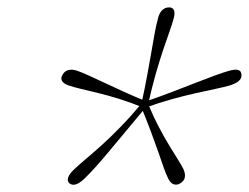

<svg xmlns="http://www.w3.org/2000/svg" viewBox="-20 -807 674 520"><path d="M381 -523.5H362.5Q372.5 -569 379.2 -605.8Q386 -642.5 390.8 -670.8Q395.5 -699 399.5 -720Q403.5 -741 407.5 -755.5Q411 -771.5 419 -779.2Q427 -787 438 -787Q448 -787 451.2 -779.2Q454.5 -771.5 450 -755.5Q446 -741 438.5 -720Q431 -699 421.5 -670.8Q412 -642.5 401.5 -605.8Q391 -569 381 -523.5ZM371.5 -531Q412 -545 446.5 -558.2Q481 -571.5 510 -582.8Q539 -594 561.2 -602.2Q583.5 -610.5 599.5 -615Q616.5 -620 625 -617.5Q633.5 -615 634 -604.5Q635 -595 626.8 -587.8Q618.5 -580.5 602 -575.5Q586 -571 563.5 -566.2Q541 -561.5 511.8 -555Q482.5 -548.5 447.8 -539Q413 -529.5 372.5 -515ZM377 -532 367 -516Q332.5 -530 301.8 -539.5Q271 -549 245.2 -555.2Q219.5 -561.5 199.5 -566.2Q179.5 -571 166 -575.5Q152 -580.5 147.8 -588Q143.5 -595.5 150 -605.5Q155 -614.5 165.5 -617.2Q176 -620 190 -615Q203 -610.5 221 -602.2Q239 -594 262.5 -583Q286 -572 314.5 -559Q343 -546 377 -532ZM365 -528.5 377 -519Q346 -482 320.5 -451.2Q295 -420.5 274.5 -396Q254 -371.5 237.8 -353.5Q221.5 -335.5 209 -323.5Q183 -298.5 168 -310.5Q161.5 -316 164.5 -326Q167.5 -336 181 -348.5Q193.5 -360.5 212 -376Q230.5 -391.5 254.5 -413Q278.5 -434.5 306.2 -463Q334 -491.5 365 -528.5ZM362 -518.5 380 -528Q395.5 -491 410.5 -462.5Q425.5 -434 438.5 -412.8Q451.5 -391.5 461.2 -376Q471 -360.5 477 -348.5Q482.5 -336 480.5 -326.2Q478.5 -316.5 467.5 -310Q459 -305 450.2 -308Q441.5 -311 435.5 -323.5Q429.5 -335.5 423.2 -353.5Q417 -371.5 408.5 -396Q400 -420.5 388.5 -451Q377 -481.5 362 -518.5Z"/></svg>

Font: Fraunces Thin
Style: Italic
Weight: 250
Italic angle: -16°
Version: Version 1.000;[b76b70a41]